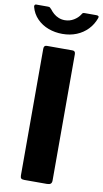

<svg xmlns="http://www.w3.org/2000/svg" viewBox="-122 -1001 564 1048"><g transform="rotate(10 159.5 -477.0)"><path d="M229 -742Q245 -742 245 -724V-24Q245 -11 238.5 -5.5Q232 0 218 0H92Q79 0 74.5 -5Q70 -10 70 -21V-723Q70 -742 86 -742ZM324 -954Q342 -954 336 -939Q323 -903 297.5 -876.5Q272 -850 236.5 -835.5Q201 -821 158 -821Q117 -821 80.5 -834.5Q44 -848 17.5 -875Q-9 -902 -19 -940Q-20 -945 -18 -949.5Q-16 -954 -10 -954H55Q63 -954 66.5 -951.5Q70 -949 76 -942Q84 -931 96 -920.5Q108 -910 124 -903.5Q140 -897 158 -897Q185 -897 207.5 -910.5Q230 -924 242 -943Q246 -951 250 -952.5Q254 -954 259 -954Z"/></g></svg>

Font: Libre Franklin Thin
Style: Bold
Weight: 700
Version: Version 3.000